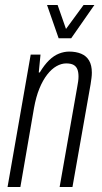

<svg xmlns="http://www.w3.org/2000/svg" viewBox="-20 -743 405 763"><path d="M10 0 102 -526H141L134 -455H138Q156 -485 175 -503.5Q194 -522 214.5 -530Q235 -538 255 -538Q282 -538 302.5 -529.5Q323 -521 334 -502.5Q345 -484 345 -454Q345 -444 343.5 -432.5Q342 -421 340 -408L268 0H217L287 -398Q289 -409 290.5 -419Q292 -429 292 -439Q292 -456 287.5 -467.5Q283 -479 272.5 -485Q262 -491 243 -491Q224 -491 204.5 -480Q185 -469 167.5 -446.5Q150 -424 136.5 -391Q123 -358 115 -313L61 0ZM355 -723 263 -591H213L167 -723H209L251 -603H224L312 -723Z"/></svg>

Font: Archivo ExtraCondensed ExtraLight
Style: Italic
Weight: 250
Width: 2
Italic angle: -10°
Designer: Hector Gatti
Foundry: Omnibus-Type
Version: Version 2.001